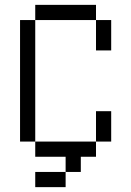

<svg xmlns="http://www.w3.org/2000/svg" viewBox="-20 -645 540 790"><path d="M375 -562.5H125V-625H375ZM62.5 -562.5H125V-62.5H62.5ZM125 62.5H250V125H125ZM125 -62.5H375V0H312.5V62.5H250V0H125ZM375 -187.5H437.5V-62.5H375ZM375 -562.5H437.5V-437.5H375Z"/></svg>

Font: 寒蝉点阵体 16px
Style: Regular
Weight: 400
Designer: Designed by Warren2060
Foundry: ChillType
Version: Version 1.000